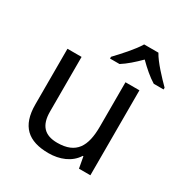

<svg xmlns="http://www.w3.org/2000/svg" viewBox="-178 -903 1001 1049"><g transform="rotate(30 322.5 -378.0)"><path d="M307 -606H367C402 -628 438 -660 474 -696C510 -660 548 -627 583 -606H645V-617C607 -655 544 -721 520 -766H430C404 -721 344 -656 307 -617ZM274 10C343 10 409 -15 444 -71H448L461 0H533V-536H445V-257C445 -132 406 -63 287 -63C206 -63 168 -105 168 -191V-536H79V-185C79 -49 145 10 274 10Z"/></g></svg>

Font: Noto Sans Math
Style: Regular
Weight: 400
Designer: Monotype Design Team, Delve Withrington, Jeff Kellem
Foundry: Monotype Imaging Inc., Delve Fonts LLC
Version: Version 3.000